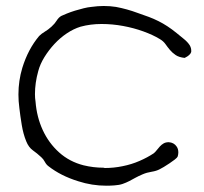

<svg xmlns="http://www.w3.org/2000/svg" viewBox="-20 -542 663 625"><path d="M581.1 -353.5Q562.5 -355.5 551.8 -362.8Q541 -370.1 533.2 -379.4Q525.4 -388.7 518.6 -398.4Q511.7 -408.2 500 -415Q477.5 -428.7 446.3 -439.9Q415 -451.2 380.4 -457.5Q345.7 -463.9 310.5 -463.9Q274.4 -463.9 242.2 -455.1Q219.7 -448.2 197.8 -433.6Q175.8 -418.9 157.2 -398.9Q138.7 -378.9 124.5 -356Q110.4 -333 104.5 -310.5Q93.8 -272.5 93.8 -235.4Q93.8 -222.7 95.7 -210.9Q99.6 -161.1 119.1 -118.7Q138.7 -76.2 172.4 -45.9Q206.1 -15.6 252 -3.9Q284.2 3.9 316.4 3.9Q319.3 4.9 321.3 4.9Q350.6 4.9 378.9 -1Q408.2 -6.8 434.1 -18.1Q460 -29.3 480.5 -43Q485.4 -46.9 490.2 -53.2Q495.1 -59.6 500.5 -65.4Q505.9 -71.3 512.7 -75.2Q519.5 -79.1 529.3 -79.1Q545.9 -78.1 554.7 -65.4Q560.5 -57.6 560.5 -45.9Q560.5 -40 558.6 -33.2Q556.6 -28.3 548.8 -22.5Q541 -16.6 531.7 -10.3Q522.5 -3.9 513.2 1.5Q503.9 6.8 500 8.8Q489.3 14.6 473.6 17.1Q458 19.5 444.3 25.4Q430.7 31.2 420.9 36.6Q411.1 42 400.9 47.4Q390.6 52.7 379.4 56.6Q368.2 60.5 352.5 61.5Q339.8 62.5 326.2 62.5Q279.3 62.5 234.4 47.9Q177.7 30.3 137.7 -1Q130.9 -5.9 126 -15.1Q121.1 -24.4 114.3 -30.3Q100.6 -43 86.9 -52.7Q73.2 -62.5 65.4 -82Q55.7 -105.5 50.8 -135.3Q45.9 -165 43 -190.4Q40 -212.9 40 -234.4Q40 -279.3 52.7 -321.3Q71.3 -381.8 107.4 -424.8Q115.2 -432.6 126 -439Q136.7 -445.3 147.5 -455.1Q158.2 -464.8 164.6 -475.1Q170.9 -485.4 179.7 -490.2Q185.5 -493.2 197.8 -498Q210 -502.9 224.1 -507.3Q238.3 -511.7 252.4 -515.1Q266.6 -518.6 277.3 -519.5Q298.8 -522.5 317.4 -522.5Q338.9 -522.5 357.4 -519.5Q393.6 -512.7 427.7 -500Q448.2 -493.2 464.8 -486.8Q481.4 -480.5 496.1 -473.1Q510.7 -465.8 524.9 -456.5Q539.1 -447.3 554.7 -434.6Q565.4 -425.8 578.1 -415.5Q590.8 -405.3 597.7 -394.5Q602.5 -385.7 602.5 -377.9V-373Q599.6 -362.3 581.1 -353.5Z"/></svg>

Font: Crafty Girls
Style: Regular
Weight: 400
Designer: Crystal Kluge
Foundry: Font Diner, Inc DBA Tart Workshop
Version: Version 1.000